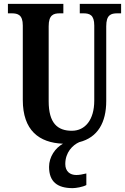

<svg xmlns="http://www.w3.org/2000/svg" viewBox="-20 -734 647 994"><path d="M356 240C373 240 409 234 427 224V164C407 169 390 172 375 172C343 172 318 154 318 115C318 55 356 17 390 2C487 -22 530 -101 530 -211V-598C530 -657 554 -665 588 -665H607V-714H393V-665H411C444 -665 468 -657 468 -602V-213C468 -114 421 -57 352 -57C278 -57 232 -96 232 -210V-598C232 -657 257 -665 290 -665H308V-714H21V-665H40C73 -665 98 -657 98 -602V-217C98 -59 182 5 306 10C266 32 234 78 234 130C234 206 276 240 356 240Z"/></svg>

Font: Noto Serif Bengali ExtraCondensed
Style: Regular
Weight: 400
Width: 2
Designer: Juan Bruce, Universal Thirst, Indian Type Foundry and the Monotype Design Team.
Foundry: Monotype Imaging Inc.
Version: Version 2.003